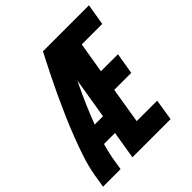

<svg xmlns="http://www.w3.org/2000/svg" viewBox="-206 -878 1021 1021"><g transform="rotate(-45 304.5 -367.5)"><path d="M-10 0 2 -74Q12 -131 30.5 -187Q49 -243 70.5 -298.5Q92 -354 116 -409Q140 -464 165.5 -518.5Q191 -573 218 -627Q245 -681 273 -735H332L328 -711L389 -685Q334 -582 283.5 -477Q233 -372 192 -265H255L237 -157H154Q148 -137 143 -116Q138 -95 134 -74L122 0ZM211 0 332 -735H619L599 -615H445L416 -442H544L524 -322H396L363 -120H517L498 0Z"/></g></svg>

Font: Iosevka Curly HvExObl
Style: Regular
Weight: 900
Width: 7
Italic angle: -9°
Monospace: yes
Designer: Belleve Invis
Foundry: Belleve Invis
Version: Version 11.1.0; ttfautohint (v1.8.3)